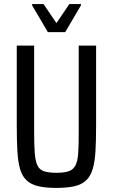

<svg xmlns="http://www.w3.org/2000/svg" viewBox="-20 -911 552 939"><path d="M256 8Q202 8 166.5 -0.5Q131 -9 109.5 -29.5Q88 -50 78 -85Q68 -120 65 -173Q62 -226 62 -300V-688H147V-264Q147 -201 150 -162Q153 -123 163 -102Q173 -81 195 -73.5Q217 -66 256 -66Q294 -66 316 -73.5Q338 -81 349 -102Q360 -123 362.5 -162Q365 -201 365 -264V-688H450V-300Q450 -226 447 -173Q444 -120 433.5 -85Q423 -50 402 -29.5Q381 -9 345.5 -0.5Q310 8 256 8ZM214 -754 137 -885V-891H193L256 -798L319 -891H376V-885L299 -754Z"/></svg>

Font: Saira Condensed Medium
Style: Regular
Weight: 500
Width: 3
Designer: Hector Gatti with collaboration of the Omnibus-Type team
Foundry: Omnibus-Type
Version: Version 1.101